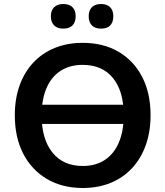

<svg xmlns="http://www.w3.org/2000/svg" viewBox="-20 -929 826 959"><path d="M129 -310V-406H659V-310ZM393 10Q291 10 214.5 -35Q138 -80 96 -161.5Q54 -243 54 -353Q54 -436 78 -502.5Q102 -569 146.5 -616.5Q191 -664 253.5 -689.5Q316 -715 393 -715Q496 -715 572 -670.5Q648 -626 690 -545Q732 -464 732 -354Q732 -271 708 -204Q684 -137 639.5 -89Q595 -41 532.5 -15.5Q470 10 393 10ZM393 -100Q458 -100 503.5 -130Q549 -160 573.5 -217Q598 -274 598 -353Q598 -473 544.5 -539Q491 -605 393 -605Q329 -605 283 -575.5Q237 -546 212.5 -489.5Q188 -433 188 -353Q188 -234 242 -167Q296 -100 393 -100ZM485 -786Q455 -786 439 -802Q423 -818 423 -848Q423 -877 439 -893Q455 -909 485 -909Q514 -909 530 -893Q546 -877 546 -848Q546 -818 530.5 -802Q515 -786 485 -786ZM296 -786Q267 -786 250.5 -802Q234 -818 234 -848Q234 -877 250.5 -893Q267 -909 296 -909Q326 -909 342 -893Q358 -877 358 -848Q358 -818 342 -802Q326 -786 296 -786Z"/></svg>

Font: Nunito
Style: Bold
Weight: 700
Designer: Vernon Adams
Foundry: Vernon Adams
Version: Version 3.602